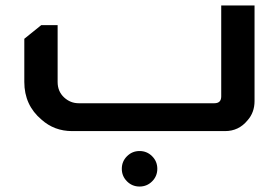

<svg xmlns="http://www.w3.org/2000/svg" viewBox="-20 -480 1021 703"><path d="M912 -460V-110Q912 -68 886 -39Q854 0 804 0H244Q179 0 132 -42Q69 -95 69 -180V-338L131 -388H191V-180Q191 -145 215 -123Q238 -102 268 -102H765Q790 -102 790 -127V-460ZM491 73Q518 73 537 92Q556 111 556 138Q556 165 537 184Q518 203 491 203Q464 203 445 184Q426 165 426 138Q426 111 445 92Q464 73 491 73Z"/></svg>

Font: Almarai Bold
Style: Regular
Weight: 700
Designer: Boutros International 2019
Foundry: Created by Boutros International 2019
Version: Version 1.10